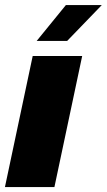

<svg xmlns="http://www.w3.org/2000/svg" viewBox="-36 -758 432 778"><path d="M-16 0 96.5 -531H297L184.5 0ZM112.5 -592 231 -737.5H376.5L236 -592Z"/></svg>

Font: Epilogue Black
Style: Italic
Weight: 900
Italic angle: -12°
Designer: Tyler Finck
Foundry: Etcetera Type Co
Version: Version 2.111